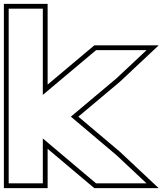

<svg xmlns="http://www.w3.org/2000/svg" viewBox="-28 -889 845 999"><path d="M194.8 -395.2 443.2 -604 471.9 -628H734.5L578.8 -482L340.8 -282L578.8 -81L734.5 65H471.9L443.2 41L194.8 -168.6V-20V65H17.2V-20V-197V-367V-759V-844H194.8V-759ZM219.8 -448.9V-869H-7.8V90H219.8V-114.8L427.1 60.1L462.8 90H797.7L595.5 -99.7L379.6 -282L595.5 -463.3L797.7 -653H462.8L427.1 -623.1Z"/></svg>

Font: Nordica Plus
Style: NordicaClassicBkExtOl
Weight: 900
Version: Version 1.01